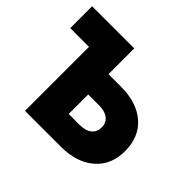

<svg xmlns="http://www.w3.org/2000/svg" viewBox="-135 -710 870 870"><g transform="rotate(45 300.0 -275.0)"><path d="M120 0V-410H0V-550H270V-385H349Q452 -385 511 -333.5Q570 -282 570 -191Q570 -103 510.5 -51.5Q451 0 350 0ZM340 -130Q378 -130 398.5 -146.5Q419 -163 419 -193Q419 -222 398 -238.5Q377 -255 340 -255H270V-130Z"/></g></svg>

Font: JetBrains Mono Extra Bold
Style: Regular
Weight: 800
Monospace: yes
Designer: Philipp Nurullin, Konstantin Bulenkov
Foundry: JetBrains
Version: 2.002